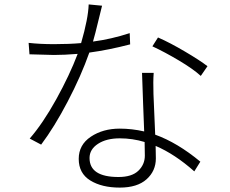

<svg xmlns="http://www.w3.org/2000/svg" viewBox="-20 -810 1040 868"><path d="M566.4 -660.2 568.4 -609.4Q470.7 -584 383.8 -572.3Q346.7 -466.8 286.1 -351.1Q225.6 -235.4 166 -156.2L114.3 -183.6Q173.8 -252 234.4 -361.3Q294.9 -470.7 331.1 -566.4Q270.5 -561.5 223.6 -561.5Q215.8 -561.5 113.3 -564.5L109.4 -616.2Q160.2 -610.4 224.6 -610.4Q293 -610.4 346.7 -615.2Q378.9 -726.6 380.9 -790L441.4 -784.2Q439.5 -778.3 424.8 -716.8Q410.2 -655.3 400.4 -622.1Q482.4 -632.8 566.4 -660.2ZM634.8 -106.4Q634.8 -144.5 633.8 -168Q579.1 -184.6 521.5 -184.6Q460.9 -184.6 422.9 -159.7Q384.8 -134.8 384.8 -95.7Q384.8 -9.8 515.6 -9.8Q576.2 -9.8 605.5 -38.1Q634.8 -66.4 634.8 -106.4ZM622.1 -480.5H674.8Q671.9 -442.4 673.8 -384.8Q673.8 -381.8 681.6 -201.2Q782.2 -165 885.7 -79.1L858.4 -35.2Q770.5 -113.3 683.6 -150.4Q684.6 -128.9 684.6 -93.8Q684.6 -37.1 642.6 0.5Q600.6 38.1 521.5 38.1Q440.4 38.1 388.2 5.9Q335.9 -26.4 335.9 -91.8Q335.9 -155.3 390.6 -191.9Q445.3 -228.5 521.5 -228.5Q576.2 -228.5 631.8 -215.8Q630.9 -244.1 627 -340.8Q623 -437.5 622.1 -480.5ZM668.9 -600.6 694.3 -640.6Q748 -617.2 815.9 -577.1Q883.8 -537.1 918 -510.7L887.7 -466.8Q853.5 -498 789.6 -536.1Q725.6 -574.2 668.9 -600.6Z"/></svg>

Font: Gen Shin Gothic Monospace Light
Style: Regular
Weight: 300
Designer: [Source Han Sans]
Ryoko NISHIZUKA  (kana & ideographs); Paul D. Hunt (Latin, Greek & Cyrillic); Wenlong ZHANG  (bopomofo
Version: Version 1.002.20150607